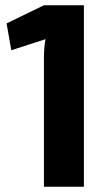

<svg xmlns="http://www.w3.org/2000/svg" viewBox="-20 -710 406 730"><path d="M299 0H147V-486Q147 -530 153 -561L23 -519L5 -621L147 -690H299Z"/></svg>

Font: exo2condensed_b
Style: Bold
Weight: 700
Width: 3
Designer: Natanael Gama
Version: Version 1.001;PS 001.001;hotconv 1.0.70;makeotf.lib2.5.58329